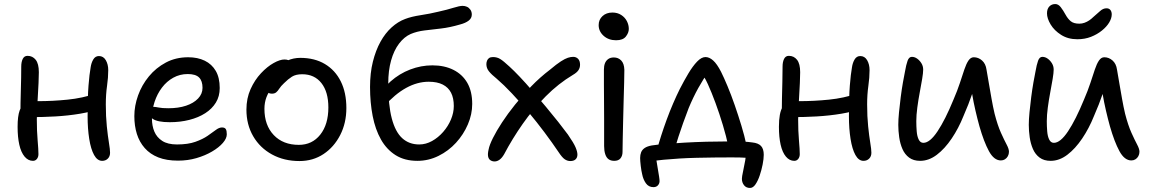

<svg xmlns="http://www.w3.org/2000/svg" viewBox="-20 -784 5686 949"><path d="M143 11Q119 11 101.5 -10Q84 -31 75.5 -68.5Q67 -106 67 -157Q67 -210 77 -237.5Q87 -265 105 -275Q115 -281 130.5 -282.5Q146 -284 168 -284Q241 -284 314.5 -291.5Q388 -299 452 -321L484 -252Q436 -232 376 -222Q316 -212 253.5 -208.5Q191 -205 133 -205L81 -214Q81 -273 83 -338Q85 -403 85 -455Q85 -478 92.5 -493Q100 -508 116 -508Q141 -508 156.5 -488.5Q172 -469 172 -427Q172 -405 170.5 -374Q169 -343 167 -309Q165 -275 163.5 -244.5Q162 -214 162 -194Q162 -136 166 -90.5Q170 -45 170 -22Q170 -8 162.5 1.5Q155 11 143 11ZM485 11Q461 11 445 -18Q429 -47 421 -97.5Q413 -148 413 -209Q413 -305 417.5 -361.5Q422 -418 428 -451Q431 -473 441 -490Q451 -507 469 -507Q491 -507 503 -486.5Q515 -466 515 -437Q515 -401 509 -359Q503 -317 503 -268Q503 -208 508 -159.5Q513 -111 518.5 -78Q524 -45 524 -29Q524 -11 513 0Q502 11 485 11Z M860 10Q803 10 762.5 -6Q722 -22 695.5 -52Q669 -82 656.5 -122Q644 -162 644 -210Q644 -261 662.5 -312.5Q681 -364 716 -406.5Q751 -449 800 -475Q849 -501 910 -501Q957 -501 992 -484Q1027 -467 1046.5 -433.5Q1066 -400 1066 -349Q1066 -308 1047 -277Q1028 -246 994.5 -224.5Q961 -203 916 -191.5Q871 -180 819 -180Q759 -180 735 -196.5Q711 -213 711 -233Q711 -245 717 -250.5Q723 -256 737 -256Q748 -256 764.5 -252.5Q781 -249 812 -249Q862 -249 899.5 -261.5Q937 -274 959 -297Q981 -320 981 -350Q981 -384 964 -401Q947 -418 908 -418Q869 -418 836.5 -400Q804 -382 780.5 -351Q757 -320 744 -280.5Q731 -241 731 -198Q731 -162 743 -133.5Q755 -105 782 -87.5Q809 -70 855 -70Q909 -70 945.5 -83Q982 -96 1006 -112.5Q1030 -129 1046.5 -141.5Q1063 -154 1077 -154Q1091 -154 1096 -146Q1101 -138 1101 -120Q1101 -100 1081.5 -77.5Q1062 -55 1028 -35Q994 -15 951 -2.5Q908 10 860 10Z M1460 12Q1384 12 1324.5 -20.5Q1265 -53 1231.5 -110.5Q1198 -168 1198 -242Q1198 -298 1218.5 -343.5Q1239 -389 1270 -422Q1301 -455 1332.5 -472.5Q1364 -490 1386 -490Q1397 -490 1404.5 -487Q1412 -484 1417 -477.5Q1422 -471 1422 -460Q1422 -440 1413.5 -424Q1405 -408 1379 -394Q1347 -375 1327 -352.5Q1307 -330 1297 -303.5Q1287 -277 1287 -246Q1287 -165 1333 -116.5Q1379 -68 1457 -68Q1523 -68 1563 -118.5Q1603 -169 1603 -253Q1603 -330 1568.5 -373.5Q1534 -417 1474 -417Q1442 -417 1423 -405Q1404 -393 1384 -373Q1368 -358 1360.5 -346Q1353 -334 1345 -327.5Q1337 -321 1324 -321Q1310 -321 1301.5 -329.5Q1293 -338 1293 -359Q1293 -382 1307.5 -406.5Q1322 -431 1346.5 -451.5Q1371 -472 1401 -485Q1431 -498 1464 -498Q1535 -498 1586 -467.5Q1637 -437 1664.5 -381.5Q1692 -326 1692 -250Q1692 -176 1661.5 -116.5Q1631 -57 1579 -22.5Q1527 12 1460 12Z M2043 11Q1980 11 1935.5 -17Q1891 -45 1863 -94.5Q1835 -144 1822 -210.5Q1809 -277 1809 -354Q1809 -423 1823 -479Q1837 -535 1860.5 -577.5Q1884 -620 1915.5 -648.5Q1947 -677 1982 -690Q2013 -702 2059 -709Q2105 -716 2146 -726Q2191 -736 2221 -745.5Q2251 -755 2267 -755Q2278 -755 2288 -750.5Q2298 -746 2305 -736Q2312 -726 2312 -712Q2312 -694 2296.5 -682Q2281 -670 2254 -663Q2203 -648 2159 -643Q2115 -638 2078 -633.5Q2041 -629 2010 -616Q1978 -602 1952.5 -568.5Q1927 -535 1913 -485Q1899 -435 1899 -372Q1899 -265 1916.5 -198.5Q1934 -132 1968 -101Q2002 -70 2052 -70Q2085 -70 2115.5 -87Q2146 -104 2170.5 -132Q2195 -160 2209 -193.5Q2223 -227 2223 -260Q2223 -299 2209.5 -325.5Q2196 -352 2168.5 -366Q2141 -380 2099 -380Q2043 -380 1987.5 -349.5Q1932 -319 1878 -258L1839 -291Q1867 -343 1910.5 -381.5Q1954 -420 2007.5 -440.5Q2061 -461 2117 -461Q2177 -461 2221.5 -438.5Q2266 -416 2290 -374Q2314 -332 2314 -270Q2314 -219 2292.5 -169Q2271 -119 2234 -78.5Q2197 -38 2147.5 -13.5Q2098 11 2043 11Z M2425 14Q2413 14 2404 8Q2395 2 2392.5 -11Q2390 -24 2395 -45Q2399 -67 2416.5 -102Q2434 -137 2461.5 -179Q2489 -221 2525.5 -266.5Q2562 -312 2605.5 -357Q2649 -402 2699 -440Q2731 -467 2752 -480.5Q2773 -494 2787 -498.5Q2801 -503 2813 -503Q2828 -503 2837.5 -493Q2847 -483 2847 -464Q2847 -449 2839 -437Q2831 -425 2812 -414Q2740 -371 2677.5 -308Q2615 -245 2563.5 -171.5Q2512 -98 2472 -22Q2461 -3 2449 5.5Q2437 14 2425 14ZM2799 12Q2784 12 2771 3Q2758 -6 2741 -32Q2710 -78 2671.5 -129.5Q2633 -181 2591.5 -230.5Q2550 -280 2510 -322.5Q2470 -365 2435 -395Q2410 -415 2397 -431Q2384 -447 2384 -467Q2384 -476 2387.5 -484.5Q2391 -493 2398 -497.5Q2405 -502 2417 -502Q2437 -502 2453 -492Q2469 -482 2498 -455Q2519 -436 2548.5 -405Q2578 -374 2611.5 -335Q2645 -296 2678 -256.5Q2711 -217 2739.5 -181Q2768 -145 2787 -119Q2816 -77 2825 -55.5Q2834 -34 2834 -20Q2834 -5 2825 3.5Q2816 12 2799 12Z M3016 11Q2999 11 2988 3Q2977 -5 2971.5 -22Q2966 -39 2966 -62Q2966 -140 2966 -195Q2966 -250 2965.5 -290.5Q2965 -331 2965 -366Q2965 -401 2965 -440Q2965 -458 2970 -471Q2975 -484 2986 -492Q2997 -500 3014 -500Q3036 -500 3050.5 -485Q3065 -470 3066 -439Q3066 -417 3065 -376.5Q3064 -336 3062.5 -287Q3061 -238 3060 -188.5Q3059 -139 3058 -98Q3057 -57 3057 -33Q3057 -14 3047 -1.5Q3037 11 3016 11ZM3025 -585Q2988 -585 2963.5 -607Q2939 -629 2939 -660Q2939 -687 2958 -704.5Q2977 -722 3007 -722Q3032 -722 3050.5 -710Q3069 -698 3078.5 -679.5Q3088 -661 3088 -641Q3088 -622 3073.5 -603.5Q3059 -585 3025 -585Z M3228 -46Q3236 -76 3248 -113.5Q3260 -151 3275 -192Q3290 -233 3307 -272.5Q3324 -312 3340 -344Q3361 -385 3382.5 -421Q3404 -457 3425.5 -479.5Q3447 -502 3467 -502Q3486 -502 3505 -485Q3524 -468 3544 -429Q3558 -401 3576 -358Q3594 -315 3611.5 -264.5Q3629 -214 3644.5 -163Q3660 -112 3669 -69L3580 -61Q3570 -109 3553 -165.5Q3536 -222 3516.5 -275Q3497 -328 3479 -367.5Q3461 -407 3447 -421L3482 -429Q3457 -395 3431.5 -349Q3406 -303 3384 -250Q3369 -211 3356.5 -176Q3344 -141 3333.5 -108.5Q3323 -76 3314 -42ZM3687 145Q3668 145 3657.5 131.5Q3647 118 3647 100Q3647 89 3652.5 64.5Q3658 40 3663.5 8.5Q3669 -23 3669 -55L3716 0Q3701 -2 3671.5 -4Q3642 -6 3597 -6Q3555 -6 3510.5 -5.5Q3466 -5 3423 -4Q3380 -3 3338.5 -0.5Q3297 2 3260.5 5.5Q3224 9 3194 14L3222 -21Q3222 -8 3225 11.5Q3228 31 3231.5 51Q3235 71 3237.5 87.5Q3240 104 3240 111Q3240 123 3232 132Q3224 141 3210 141Q3186 141 3172.5 122Q3159 103 3154 77Q3150 61 3147 36Q3144 11 3144 -3Q3144 -19 3149 -31.5Q3154 -44 3166.5 -52.5Q3179 -61 3201 -65Q3226 -69 3268.5 -72.5Q3311 -76 3363.5 -79Q3416 -82 3472 -83.5Q3528 -85 3580 -85Q3597 -85 3616.5 -85Q3636 -85 3656.5 -84Q3677 -83 3698 -80Q3728 -77 3741.5 -62.5Q3755 -48 3755 -19Q3755 1 3749.5 29Q3744 57 3735 83.5Q3726 110 3714 127.5Q3702 145 3687 145Z M3906 11Q3882 11 3864.5 -10Q3847 -31 3838.5 -68.5Q3830 -106 3830 -157Q3830 -192 3834.5 -216Q3839 -240 3847.5 -254.5Q3856 -269 3868 -275Q3878 -281 3893.5 -282.5Q3909 -284 3931 -284Q4004 -284 4077.5 -291.5Q4151 -299 4215 -321L4247 -252Q4199 -232 4139 -222Q4079 -212 4016.5 -208.5Q3954 -205 3896 -205L3844 -214Q3844 -254 3845 -296.5Q3846 -339 3847 -380Q3848 -421 3848 -455Q3848 -478 3855.5 -493Q3863 -508 3879 -508Q3904 -508 3919.5 -488.5Q3935 -469 3935 -427Q3935 -405 3933.5 -374Q3932 -343 3930 -309Q3928 -275 3926.5 -244.5Q3925 -214 3925 -194Q3925 -136 3929 -90.5Q3933 -45 3933 -22Q3933 -8 3925.5 1.5Q3918 11 3906 11ZM4248 11Q4224 11 4208 -18Q4192 -47 4184 -97.5Q4176 -148 4176 -209Q4176 -305 4180.5 -361.5Q4185 -418 4191 -451Q4194 -473 4204 -490Q4214 -507 4232 -507Q4254 -507 4266 -486.5Q4278 -466 4278 -437Q4278 -401 4272 -359Q4266 -317 4266 -268Q4266 -208 4271 -159.5Q4276 -111 4281.5 -78Q4287 -45 4287 -29Q4287 -11 4276 0Q4265 11 4248 11Z M4528 11Q4495 11 4473.5 -5Q4452 -21 4440.5 -47.5Q4429 -74 4424.5 -105.5Q4420 -137 4420 -167Q4420 -193 4423.5 -229Q4427 -265 4432 -304Q4437 -343 4443 -377Q4449 -411 4453 -430Q4459 -465 4466 -484Q4473 -503 4487 -503Q4501 -503 4513.5 -494Q4526 -485 4534.5 -471Q4543 -457 4543 -440Q4543 -424 4538 -394Q4533 -364 4526 -327Q4519 -290 4514 -252.5Q4509 -215 4509 -185Q4509 -160 4511 -135Q4513 -110 4521 -94Q4529 -78 4544 -78Q4576 -78 4614 -135Q4652 -192 4693 -292Q4712 -336 4724.5 -374Q4737 -412 4746.5 -440.5Q4756 -469 4767 -485Q4778 -501 4793 -501Q4816 -501 4834 -485Q4852 -469 4856 -440Q4861 -411 4867.5 -373Q4874 -335 4881 -295.5Q4888 -256 4896 -222Q4911 -164 4927.5 -127.5Q4944 -91 4955.5 -69.5Q4967 -48 4967 -34Q4967 -22 4961.5 -12Q4956 -2 4947 3.5Q4938 9 4927 9Q4893 9 4868 -37Q4843 -83 4821 -160Q4811 -196 4801.5 -237Q4792 -278 4785 -319Q4778 -360 4774 -395H4808Q4798 -359 4783.5 -315.5Q4769 -272 4742 -210Q4718 -150 4684 -99.5Q4650 -49 4610.5 -19Q4571 11 4528 11Z M5305 -590Q5259 -590 5225 -611.5Q5191 -633 5173 -663Q5155 -693 5155 -718Q5155 -740 5166.5 -752Q5178 -764 5196 -764Q5211 -764 5223 -748.5Q5235 -733 5247 -711Q5258 -691 5272.5 -679Q5287 -667 5315 -667Q5328 -667 5340.5 -671.5Q5353 -676 5364 -683.5Q5375 -691 5384 -700Q5402 -715 5417 -729Q5432 -743 5449 -743Q5462 -743 5468.5 -734.5Q5475 -726 5475 -713Q5475 -694 5462.5 -673Q5450 -652 5426.5 -633Q5403 -614 5372.5 -602Q5342 -590 5305 -590ZM5173 11Q5140 11 5118.5 -5Q5097 -21 5085.5 -47.5Q5074 -74 5069.5 -105.5Q5065 -137 5065 -167Q5065 -193 5068.5 -229Q5072 -265 5077 -304Q5082 -343 5088 -377Q5094 -411 5098 -430Q5104 -465 5111 -484Q5118 -503 5132 -503Q5146 -503 5158.5 -494Q5171 -485 5179.5 -471Q5188 -457 5188 -440Q5188 -424 5183 -394Q5178 -364 5171 -327Q5164 -290 5159 -252.5Q5154 -215 5154 -185Q5154 -160 5156 -135Q5158 -110 5166 -94Q5174 -78 5189 -78Q5221 -78 5259 -135Q5297 -192 5338 -292Q5357 -336 5369.5 -374Q5382 -412 5391.5 -440.5Q5401 -469 5412 -485Q5423 -501 5438 -501Q5461 -501 5479 -485Q5497 -469 5501 -440Q5506 -411 5512.5 -373Q5519 -335 5526 -295.5Q5533 -256 5541 -222Q5556 -164 5572.5 -127.5Q5589 -91 5600.5 -69.5Q5612 -48 5612 -34Q5612 -22 5606.5 -12Q5601 -2 5592 3.5Q5583 9 5572 9Q5538 9 5513 -37Q5488 -83 5466 -160Q5456 -196 5446.5 -237Q5437 -278 5430 -319Q5423 -360 5419 -395H5453Q5443 -359 5428.5 -315.5Q5414 -272 5387 -210Q5363 -150 5329 -99.5Q5295 -49 5255.5 -19Q5216 11 5173 11Z"/></svg>

Font: Shantell Sans
Style: Regular
Weight: 400
Designer: Stephen Nixon, Anya Danilova, Shantell Martin
Foundry: Arrow Type
Version: Version 1.008;[ac192a2d6]